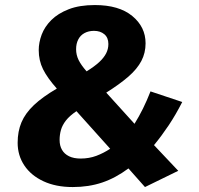

<svg xmlns="http://www.w3.org/2000/svg" viewBox="-20 -731 797 768"><path d="M359.4 -710.8Q455.9 -710.8 509.1 -667Q562.3 -623.3 562.3 -557.7Q562.3 -519.4 545.5 -487.2Q528.6 -455 493.7 -424.6Q458.8 -394.3 405 -360.5L518 -235.8Q535.8 -264.3 551.9 -296.8Q568 -329.4 582 -365.4L708.9 -323Q683.6 -273 655 -230.1Q626.3 -187.2 596 -150.5L693 -47.8L559.9 17.2L493.8 -57.3Q442.5 -19.1 388.8 -0.9Q335.1 17.2 271 17.2Q203.2 17.2 153.7 -6Q104.1 -29.1 77.4 -69.1Q50.6 -109.1 50.6 -160Q50.6 -205.6 65.9 -241.8Q81.2 -277.9 115.5 -310.5Q149.8 -343 207.3 -376.7Q169.4 -419.3 152.1 -454.2Q134.9 -489 134.9 -530.7Q134.9 -560.8 146.7 -592.5Q158.6 -624.1 185.2 -650.7Q211.8 -677.3 254.8 -694Q297.7 -710.8 359.4 -710.8ZM420.7 -136 285.8 -286.3Q258.3 -267.7 243.7 -249Q229.2 -230.3 223.8 -211.1Q218.4 -192 218.4 -171.2Q218.4 -148.3 227.9 -131.8Q237.3 -115.3 256.1 -106Q274.9 -96.8 302.5 -96.8Q336.5 -96.8 365.5 -107.7Q394.4 -118.6 420.7 -136ZM356.1 -607.6Q334.5 -607.6 318 -598.7Q301.5 -589.8 293 -573.1Q284.4 -556.5 284.4 -534Q284.4 -511.5 294.3 -491.1Q304.3 -470.7 326.4 -445.6Q357.3 -464.7 376.4 -482.2Q395.4 -499.8 404.5 -517.5Q413.5 -535.1 413.5 -555Q413.5 -580.6 397.3 -594.1Q381.1 -607.6 356.1 -607.6Z"/></svg>

Font: Fira Sans Variable
Style: Italic
Weight: 397
Italic angle: -8°
Designer: Carrois Corporate & Edenspiekermann AG
Foundry: Carrois Corporate GbR & Edenspiekermann AG
Version: Version 4.202